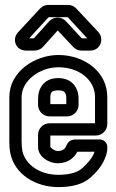

<svg xmlns="http://www.w3.org/2000/svg" viewBox="-20 -731 473 782"><path d="M135 -182V-133C135 -90 182 -66 215 -66C255 -66 282 -87 295 -113H365C363 -107 361 -102 357 -95C351 -84 339 -68 315 -46C297 -30 267 -19 217 -19C142 -19 84 -60 71 -116C69 -129 68 -142 68 -155V-336C68 -401 140 -457 218 -457C305 -457 367 -403 367 -336V-229H182C156 -229 135 -208 135 -182ZM417 -226V-336C417 -439 323 -507 218 -507C122 -507 18 -439 18 -336V-155C18 -140 19 -122 22 -107C40 -20 126 31 217 31C273 31 317 20 349 -8C374 -31 391 -51 401 -72C409 -88 417 -106 417 -127V-133C417 -149 403 -163 387 -163H288C266 -163 255 -151 249 -135C245 -126 237 -116 215 -116C202 -116 186 -129 185 -133V-179H370C396 -179 417 -200 417 -226ZM182 -257H253C279 -257 300 -278 300 -304V-329C300 -373 274 -413 217 -413C158 -413 135 -370 135 -329V-304C135 -278 156 -257 182 -257ZM217 -363C244 -363 250 -353 250 -329V-307H185V-329C185 -354 188 -363 217 -363ZM249 -644C231 -664 199 -665 180 -644L119 -576C118 -575 117 -575 117 -575H99L177 -660C178 -660 180 -661 180 -661H254C255 -661 257 -660 257 -660L335 -575H315C314 -575 312 -576 312 -576ZM215 -607 278 -540C289 -529 299 -525 313 -525H348C388 -525 406 -571 381 -600L291 -696C280 -707 270 -711 256 -711H178C164 -711 154 -707 143 -696L53 -599C36 -581 37 -552 55 -536C63 -529 74 -525 85 -525H119C133 -525 145 -529 155 -540Z"/></svg>

Font: DIN Rundschrift
Style: BreitKont
Weight: 400
Width: 7
Version: Version 1.027